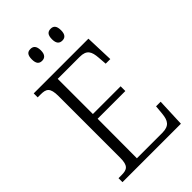

<svg xmlns="http://www.w3.org/2000/svg" viewBox="-267 -999 1092 1092"><g transform="rotate(-45 279.0 -453.0)"><path d="M367 -811C388 -811 403 -823 403 -858C403 -895 388 -906 367 -906C345 -906 330 -895 330 -858C330 -823 345 -811 367 -811ZM204 -811C225 -811 241 -823 241 -858C241 -895 225 -906 204 -906C182 -906 168 -895 168 -858C168 -823 182 -811 204 -811ZM39 0H509L516 -170H479L474 -115C469 -65 454 -38 396 -38H193L194 -355H417V-393H194V-676H370C427 -676 440 -649 444 -596L448 -544H485L479 -714H39V-682H62C107 -682 128 -672 128 -603V-108C128 -42 107 -32 62 -32H39Z"/></g></svg>

Font: Noto Serif Thai SemiCondensed Light
Style: Regular
Weight: 300
Width: 4
Designer: Monotype Design Team
Foundry: Monotype Imaging Inc.
Version: Version 2.002